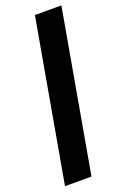

<svg xmlns="http://www.w3.org/2000/svg" viewBox="-157 -770 600 920"><g transform="rotate(-20 143.0 -310.0)"><path d="M6 100 151 -720H286L141 100Z"/></g></svg>

Font: DM Sans 20pt
Style: Bold Italic
Weight: 700
Italic angle: -10°
Version: Version 4.004;gftools[0.9.30]